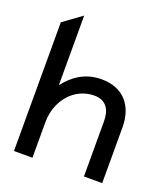

<svg xmlns="http://www.w3.org/2000/svg" viewBox="-122 -733 717 820"><g transform="rotate(20 236.5 -323.0)"><path d="M437 -254C437 -349 385 -416 284 -416C207 -416 157 -377 120 -330V-646L36 -585V0H120V-161C120 -216 140 -260 167 -290C191 -317 230 -340 278 -340C332 -340 354 -304 354 -250V0H437Z"/></g></svg>

Font: Charger
Style: Bd
Weight: 400
Designer: Jasper
Foundry: Cannot Into Space Fonts
Version: Version 0.98